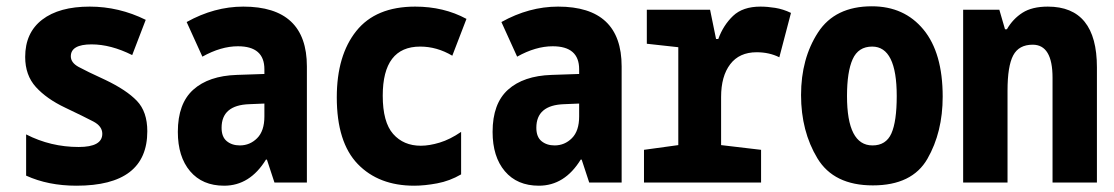

<svg xmlns="http://www.w3.org/2000/svg" viewBox="-20 -580 3540 610"><path d="M223 10Q448 10 448 -163Q448 -225 415 -259.5Q382 -294 315 -326Q254 -354 229.5 -367.5Q205 -381 205 -401Q205 -439 271 -439Q332 -439 400 -405L443 -517Q358 -559 265 -559Q168 -559 114 -517.5Q60 -476 60 -399Q60 -341 94 -303.5Q128 -266 187 -238Q248 -209 276.5 -194Q305 -179 305 -155Q305 -113 230 -113Q141 -113 63 -153V-22Q133 10 223 10Z M692 10Q774 10 825 -73H828L852 0H955V-369Q955 -559 753 -559Q661 -559 573 -510L623 -400Q682 -433 736 -433Q820 -433 820 -360V-345L732 -342Q643 -339 594 -295Q545 -251 545 -161Q545 -82 584 -36Q623 10 692 10ZM742 -118Q717 -118 700.5 -131.5Q684 -145 684 -174Q684 -246 772 -249L820 -251V-210Q820 -164 797 -141Q774 -118 742 -118Z M1296 10Q1329 10 1369 2.5Q1409 -5 1445 -26V-161Q1410 -137 1377 -127Q1344 -117 1317 -117Q1262 -117 1229 -154.5Q1196 -192 1196 -276Q1196 -432 1315 -432Q1368 -432 1417 -403L1462 -520Q1390 -559 1299 -559Q1174 -559 1112 -481.5Q1050 -404 1050 -271Q1050 -128 1116.5 -59Q1183 10 1296 10Z M1692 10Q1774 10 1825 -73H1828L1852 0H1955V-369Q1955 -559 1753 -559Q1661 -559 1573 -510L1623 -400Q1682 -433 1736 -433Q1820 -433 1820 -360V-345L1732 -342Q1643 -339 1594 -295Q1545 -251 1545 -161Q1545 -82 1584 -36Q1623 10 1692 10ZM1742 -118Q1717 -118 1700.5 -131.5Q1684 -145 1684 -174Q1684 -246 1772 -249L1820 -251V-210Q1820 -164 1797 -141Q1774 -118 1742 -118Z M2026 0H2398V-104L2271 -119V-272Q2271 -338 2300 -376Q2329 -414 2384 -414Q2424 -414 2456 -398L2493 -539Q2468 -551 2443 -555Q2418 -559 2396 -559Q2340 -559 2309 -529.5Q2278 -500 2262 -456H2255L2236 -549H2035V-441L2135 -430V-119L2026 -104Z M2753 9Q2878 9 2926.5 -75.5Q2975 -160 2975 -273Q2975 -412 2914 -486Q2853 -560 2750 -560Q2633 -560 2579 -477Q2525 -394 2525 -278Q2525 -163 2577 -77Q2629 9 2753 9ZM2752 -118Q2671 -118 2671 -275Q2671 -352 2689 -392Q2707 -432 2751 -432Q2829 -432 2829 -275Q2829 -194 2812 -156Q2795 -118 2752 -118Z M3040 0H3181V-292Q3181 -370 3199 -404Q3217 -438 3261 -438Q3324 -438 3324 -333V0H3465V-366Q3465 -559 3309 -559Q3259 -559 3228.5 -539.5Q3198 -520 3179 -487H3173L3155 -549H3040Z"/></svg>

Font: Noto Sans Mono Condensed Extra
Style: Regular
Weight: 800
Width: 3
Designer: Monotype Design Team
Foundry: Monotype Imaging Inc.
Version: Version 1.900